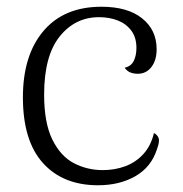

<svg xmlns="http://www.w3.org/2000/svg" viewBox="-20 -537 543 570"><path d="M271 13Q167 13 107.5 -53Q48 -119 48 -248Q48 -373 109 -445Q170 -517 281 -517Q359 -517 402 -482.5Q445 -448 445 -391Q445 -358 429.5 -338Q414 -318 389 -318Q378 -318 368 -321.5Q358 -325 350 -336Q369 -340 377 -356Q385 -372 385 -395Q385 -426 369.5 -446.5Q354 -467 329 -476.5Q304 -486 274 -486Q203 -486 157 -428.5Q111 -371 111 -256Q111 -172 135.5 -122.5Q160 -73 199.5 -52.5Q239 -32 285 -32Q321 -32 352 -43.5Q383 -55 405.5 -79.5Q428 -104 437 -142Q446 -138 450.5 -128Q455 -118 446 -94Q429 -41 382 -14Q335 13 271 13Z"/></svg>

Font: Arima Thin Light
Style: Regular
Weight: 300
Version: Version 1.100